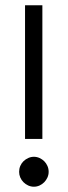

<svg xmlns="http://www.w3.org/2000/svg" viewBox="-20 -706 257 730"><path d="M141.1 -177.7H75.2V-686H141.1ZM165 -52.7Q165 -41.5 160.4 -31.2Q155.8 -21 148.2 -13.2Q140.6 -5.4 130.4 -0.7Q120.1 3.9 108.9 3.9Q97.7 3.9 87.4 -0.7Q77.1 -5.4 69.3 -13.2Q61.5 -21 57.1 -31.2Q52.7 -41.5 52.7 -52.7Q52.7 -64.5 57.1 -75Q61.5 -85.4 69.3 -93Q77.1 -100.6 87.4 -105.2Q97.7 -109.9 108.9 -109.9Q120.1 -109.9 130.4 -105.2Q140.6 -100.6 148.2 -93Q155.8 -85.4 160.4 -75Q165 -64.5 165 -52.7Z"/></svg>

Font: Kawthoolei
Style: Regular
Weight: 400
Designer: Moe Zed
Foundry: Moe Zed
Version: Version 1.000;July 10, 2024;FontCreator 14.0.0.2901 32-bit